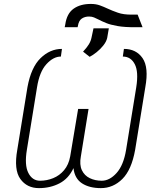

<svg xmlns="http://www.w3.org/2000/svg" viewBox="-20 -965 817 995"><path d="M301.1 -711.6 295.5 -671.9Q256.7 -671.9 220.7 -632.6Q184.7 -593.4 171.9 -512.8L119.3 -188.9Q106.2 -109.7 126.8 -69.1Q147.4 -28.4 187.5 -28.4Q222.7 -28.4 255.5 -41.7Q288.4 -55 312.1 -83.1Q335.9 -111.2 343.8 -154.8L384.9 -400.6H438.9L399.1 -154.8Q391 -111.2 404.3 -83.1Q417.6 -55 445.3 -41.7Q473 -28.4 507.1 -28.4Q548.3 -28.4 584.3 -68.7Q620.4 -109 633.5 -188.9L686.1 -512.8Q698.9 -593.4 678.3 -632.6Q657.7 -671.9 616.5 -671.9L622.2 -711.6Q685.7 -711.6 718.8 -663.7Q751.8 -615.8 733 -512.8L680.4 -188.9Q661.9 -85.2 614.2 -37.6Q566.4 9.9 502.8 9.9Q443.2 9.9 405 -14.9Q366.8 -39.8 360.8 -93.8Q335.9 -39.8 288.4 -14.9Q240.8 9.9 181.8 9.9Q119.7 9.9 85.4 -37.6Q51.1 -85.2 69.6 -188.9L122.2 -512.8Q141 -615.8 190.2 -663.7Q239.3 -711.6 301.1 -711.6ZM663.4 -889.2H693.2L718.8 -823.9H684.7Q625.7 -823.5 588.8 -830.1Q551.8 -836.6 529.5 -845.9Q507.1 -855.1 491.5 -863.3Q478.3 -870 467.3 -874.6Q456.3 -879.3 441.8 -879.3Q420.1 -879.6 403.9 -868.8Q387.8 -858 383.5 -829.5L382.1 -823.9H315.3L318.2 -838.1Q326.3 -895.2 361.7 -920.1Q397 -945 451.7 -944.6Q476.9 -944.6 497.2 -937.3Q517.4 -930 537.6 -920.5Q562.1 -909.1 591.3 -899Q620.4 -888.8 663.4 -889.2ZM444.6 -670.5 410.5 -697.4Q429.3 -717.3 440.2 -734.9Q451 -752.5 454.5 -771.3L464.5 -818.2H544L535.5 -768.5Q531.2 -749.3 515.8 -729.8Q500.4 -710.2 480.8 -694.6Q461.3 -679 444.6 -670.5Z"/></svg>

Font: Inter Thin  BETA
Style: Italic
Weight: 100
Italic angle: -9.39999°
Designer: Rasmus Andersson
Foundry: rsms
Version: Version 3.011;git-f93a4a705